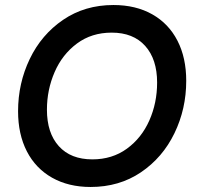

<svg xmlns="http://www.w3.org/2000/svg" viewBox="-20 -731 788 765"><path d="M52 -288Q52 -399 98.5 -496Q145 -593 231.5 -652Q318 -711 432 -711Q521 -711 586.5 -674Q652 -637 687 -569Q722 -501 722 -409Q722 -297 675 -200Q628 -103 541.5 -44.5Q455 14 341 14Q253 14 187.5 -23Q122 -60 87 -128Q52 -196 52 -288ZM606 -402Q606 -495 558.5 -548Q511 -601 425 -601Q345 -601 286.5 -557.5Q228 -514 197.5 -443.5Q167 -373 167 -294Q167 -201 214.5 -148.5Q262 -96 348 -96Q427 -96 485.5 -138.5Q544 -181 575 -251Q606 -321 606 -402Z"/></svg>

Font: Hanken Grotesk SemiBold
Style: Italic
Weight: 600
Italic angle: -8°
Designer: Alfredo Marco Pradil
Foundry: Hanken Design Co.
Version: Version 3.014